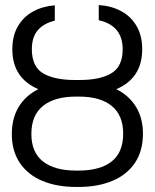

<svg xmlns="http://www.w3.org/2000/svg" viewBox="-20 -738 619 768"><path d="M105.5 -202.1Q105.5 -128.4 152.1 -92Q198.7 -55.7 284.2 -55.7H293.9Q380.4 -55.7 426.5 -92Q472.7 -128.4 472.7 -203.1Q472.7 -276.9 427 -314.2Q381.3 -351.6 295.9 -351.6H283.2Q197.8 -351.6 151.6 -314Q105.5 -276.4 105.5 -202.1ZM470.7 -541Q470.7 -635.7 375 -657.2V-717.8Q425.8 -714.4 464.8 -693.4Q503.9 -672.4 526.4 -633.8Q548.8 -595.2 548.8 -541Q548.8 -425.3 445.3 -381.3Q496.1 -356 523.9 -310.8Q551.8 -265.6 551.8 -203.1Q551.8 -133.8 519.3 -85.9Q486.8 -38.1 428.7 -14.2Q370.6 9.8 293.9 9.8H284.2Q208 9.8 150.1 -14.2Q92.3 -38.1 59.8 -85.7Q27.3 -133.3 27.3 -202.1Q27.3 -265.1 54.9 -310.5Q82.5 -356 133.3 -381.3Q29.3 -425.8 29.3 -541Q29.3 -594.7 51.5 -632.8Q73.7 -670.9 112.1 -691.9Q150.4 -712.9 199.2 -716.8V-655.3Q154.3 -644.5 130.9 -616.7Q107.4 -588.9 107.4 -541Q107.4 -471.7 152.3 -444.8Q197.3 -418 280.3 -418H298.8Q380.9 -418 425.8 -445.1Q470.7 -472.2 470.7 -541Z"/></svg>

Font: Pretendard Light
Style: Regular
Weight: 300
Designer: Base glyphs from Inter by Rasmus Andersson; Hangeul glyphs from Noto Sans CJK(Source Han Sans) by Jang Soo-young and Kan
Foundry: Kil Hyung-jin
Version: Version 1.309